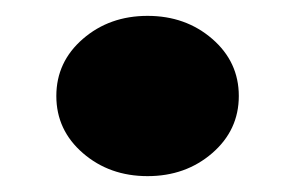

<svg xmlns="http://www.w3.org/2000/svg" viewBox="-20 -466 372 242"><path d="M166 -244Q118 -244 84.5 -273Q51 -302 51 -345Q51 -388 84.5 -417Q118 -446 166 -446Q214 -446 247.5 -417Q281 -388 281 -345Q281 -302 247.5 -273Q214 -244 166 -244Z"/></svg>

Font: Platypi ExtraBold
Style: Regular
Weight: 800
Designer: David Sargent
Foundry: Bolt Cutter Type
Version: Version 1.200; ttfautohint (v1.8.4.7-5d5b)